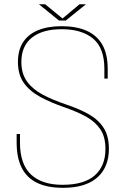

<svg xmlns="http://www.w3.org/2000/svg" viewBox="-20 -866 584 894"><path d="M273.5 8.5Q200.5 8.5 152.5 -14.8Q104.5 -38 81 -85Q57.5 -132 57.5 -202.5Q57.5 -215 57.5 -222.2Q57.5 -229.5 57.5 -242H73Q73 -229.5 73 -222.2Q73 -215 73 -202.5Q73 -101.5 124.2 -53.5Q175.5 -5.5 271 -5.5Q371.5 -5.5 421.2 -49.2Q471 -93 471 -172.5Q471 -227.5 448 -262.8Q425 -298 382.8 -321.8Q340.5 -345.5 282.5 -365.5Q215.5 -388.5 166.2 -415.5Q117 -442.5 90.2 -481Q63.5 -519.5 63.5 -577.5Q63.5 -632.5 87.5 -669.5Q111.5 -706.5 157 -725.2Q202.5 -744 266.5 -744Q335.5 -744 383.5 -722.8Q431.5 -701.5 456.5 -657.8Q481.5 -614 481.5 -545.5Q481.5 -531.5 481.5 -522.8Q481.5 -514 481.5 -500H466Q466 -514 466 -522.8Q466 -531.5 466 -545.5Q466 -642.5 413.5 -686.2Q361 -730 267 -730Q178 -730 128.8 -691Q79.5 -652 79.5 -577.5Q79.5 -522.5 106.2 -486Q133 -449.5 179.5 -425Q226 -400.5 285 -380.5Q350 -359 395 -333Q440 -307 463.5 -269.2Q487 -231.5 487 -173.5Q487 -116.5 463 -75.8Q439 -35 391.5 -13.2Q344 8.5 273.5 8.5ZM161.5 -846H190.5L276 -776H266.5L350 -846H380L286.5 -770.5H254.5Z"/></svg>

Font: Epilogue Thin
Style: Regular
Weight: 250
Designer: Tyler Finck
Foundry: Etcetera Type Co
Version: Version 2.111